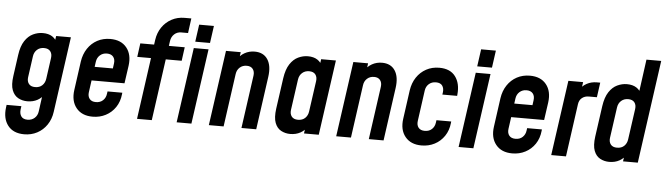

<svg xmlns="http://www.w3.org/2000/svg" viewBox="-54 -985 4820 1393"><g transform="rotate(5 2356.0 -288.5)"><path d="M154 183Q74 183 34.8 132.5Q-4.5 82 6 0.5L8.5 -18.5H116L112.5 8Q109.5 37.5 123.2 56.5Q137 75.5 168.5 75.5Q199.5 75.5 220.2 57Q241 38.5 245 8L266.5 -149.5L282 -125Q261.5 -93 229.5 -75.2Q197.5 -57.5 155.5 -57.5Q119 -57.5 89 -73.8Q59 -90 44.2 -128Q29.5 -166 39 -232L60.5 -386Q69.5 -451.5 94.8 -489.8Q120 -528 154.5 -544.2Q189 -560.5 225 -560.5Q267.5 -560.5 294.5 -542.8Q321.5 -525 333.5 -493L311.5 -468L323 -547.5H430.5L353.5 2Q346 56.5 318.2 97.2Q290.5 138 248 160.5Q205.5 183 154 183ZM203 -165Q235 -165 254.8 -183.8Q274.5 -202.5 278.5 -232L300 -386Q304 -415.5 289.5 -434.2Q275 -453 243.5 -453Q212 -453 192 -434.2Q172 -415.5 168 -386L146.5 -232Q142.5 -202.5 157 -183.8Q171.5 -165 203 -165Z M637 12.5Q558.5 12.5 517.8 -37.8Q477 -88 488.5 -169.5L517.5 -378.5Q525.5 -433 552.8 -474Q580 -515 622.2 -537.8Q664.5 -560.5 717 -560.5Q795.5 -560.5 836 -510.5Q876.5 -460.5 865.5 -378.5L847 -249H591.5L605.5 -349H753.5L758.5 -386Q762.5 -416 747.5 -434.5Q732.5 -453 701.5 -453Q671.5 -453 650.8 -434.5Q630 -416 626 -386L595 -162Q591 -132 605.8 -113.5Q620.5 -95 651.5 -95Q683.5 -95 703.5 -114Q723.5 -133 727 -162L729.5 -179.5H837L836 -169.5Q830.5 -114 802.8 -73Q775 -32 732 -9.8Q689 12.5 637 12.5Z M960 0 1022.5 -448H922.5L936 -547.5H1036.5L1041.5 -583Q1049 -634.5 1076.2 -674.5Q1103.5 -714.5 1145.8 -737.2Q1188 -760 1240 -760H1289L1274.5 -652.5H1225Q1195 -652.5 1174.2 -633.2Q1153.5 -614 1149 -583L1144 -547.5H1259.5L1246 -448H1130L1067.5 0ZM1248.5 0 1325.5 -547.5H1433L1356 0ZM1332 -594.5 1349.5 -720H1457L1439.5 -594.5Z M1483 0 1560 -547.5H1667.5L1656 -465.5L1639 -487Q1661.5 -523 1695 -541.8Q1728.5 -560.5 1768 -560.5Q1832.5 -560.5 1863 -514Q1893.5 -467.5 1882 -386L1828 0H1720.5L1774.5 -386Q1778.5 -416 1764 -434.5Q1749.5 -453 1720 -453Q1689.5 -453 1669 -434.5Q1648.5 -416 1644.5 -386L1590.5 0Z M2076 12.5Q2040 12.5 2009.8 -3.8Q1979.5 -20 1965 -58Q1950.5 -96 1959.5 -162L1991 -386Q2000.5 -451.5 2025.8 -489.8Q2051 -528 2085.5 -544.2Q2120 -560.5 2156 -560.5Q2198 -560.5 2225.2 -542.8Q2252.5 -525 2264.5 -493L2242.5 -468L2253 -547.5H2360.5L2283.5 0H2176L2187.5 -79.5L2203 -55Q2182 -23 2150 -5.2Q2118 12.5 2076 12.5ZM2123.5 -95Q2156 -95 2175.5 -113.8Q2195 -132.5 2199 -162L2230.5 -386Q2234.5 -415.5 2220.2 -434.2Q2206 -453 2174 -453Q2144.5 -453 2123.8 -435Q2103 -417 2098.5 -386L2067 -162Q2063 -132.5 2077.5 -113.8Q2092 -95 2123.5 -95Z M2410.5 0 2487.5 -547.5H2595L2583.5 -465.5L2566.5 -487Q2589 -523 2622.5 -541.8Q2656 -560.5 2695.5 -560.5Q2760 -560.5 2790.5 -514Q2821 -467.5 2809.5 -386L2755.5 0H2648L2702 -386Q2706 -416 2691.5 -434.5Q2677 -453 2647.5 -453Q2617 -453 2596.5 -434.5Q2576 -416 2572 -386L2518 0Z M3232.5 -179.5 3231.5 -169.5Q3226 -114 3198.2 -73Q3170.5 -32 3127.5 -9.8Q3084.5 12.5 3032.5 12.5Q2954 12.5 2913.2 -37.8Q2872.5 -88 2884 -169.5L2913 -378.5Q2921 -432.5 2948.2 -473.5Q2975.5 -514.5 3017.8 -537.5Q3060 -560.5 3113 -560.5Q3192.5 -560.5 3230.2 -510Q3268 -459.5 3260 -378.5L3259 -368.5H3151.5L3154 -386Q3157.5 -414.5 3144 -433.8Q3130.5 -453 3097.5 -453Q3067 -453 3046.2 -434.5Q3025.5 -416 3021.5 -386L2990.5 -162Q2986.5 -132 3001.2 -113.5Q3016 -95 3047 -95Q3079 -95 3099 -114Q3119 -133 3122.5 -162L3125 -179.5Z M3302 0 3379 -547.5H3486.5L3409.5 0ZM3385.5 -594.5 3403 -720H3510.5L3493 -594.5Z M3693 12.5Q3614.5 12.5 3573.8 -37.8Q3533 -88 3544.5 -169.5L3573.5 -378.5Q3581.5 -433 3608.8 -474Q3636 -515 3678.2 -537.8Q3720.5 -560.5 3773 -560.5Q3851.5 -560.5 3892 -510.5Q3932.5 -460.5 3921.5 -378.5L3903 -249H3647.5L3661.5 -349H3809.5L3814.5 -386Q3818.5 -416 3803.5 -434.5Q3788.5 -453 3757.5 -453Q3727.5 -453 3706.8 -434.5Q3686 -416 3682 -386L3651 -162Q3647 -132 3661.8 -113.5Q3676.5 -95 3707.5 -95Q3739.5 -95 3759.5 -114Q3779.5 -133 3783 -162L3785.5 -179.5H3893L3892 -169.5Q3886.5 -114 3858.8 -73Q3831 -32 3788 -9.8Q3745 12.5 3693 12.5Z M3976.5 0 4053.5 -547.5H4161L4148.5 -461.5L4132.5 -484.5Q4155 -519.5 4187.8 -537Q4220.5 -554.5 4260.5 -554.5H4285L4270 -447H4211.5Q4182 -447 4161.8 -430.8Q4141.5 -414.5 4137.5 -384.5L4084 0Z M4399.5 12.5Q4363.5 12.5 4333.2 -3.8Q4303 -20 4288.5 -58Q4274 -96 4283 -162L4314.5 -386Q4324 -451.5 4349.2 -489.8Q4374.5 -528 4409 -544.2Q4443.5 -560.5 4479.5 -560.5Q4521.5 -560.5 4548.8 -542.8Q4576 -525 4588 -493L4566 -468L4604.5 -750H4712L4607 0H4499.5L4511 -79.5L4526.5 -55Q4505.5 -23 4473.5 -5.2Q4441.5 12.5 4399.5 12.5ZM4447 -95Q4479.5 -95 4499 -113.8Q4518.5 -132.5 4522.5 -162L4554 -386Q4558 -415.5 4543.8 -434.2Q4529.5 -453 4497.5 -453Q4468 -453 4447.2 -435Q4426.5 -417 4422 -386L4390.5 -162Q4386.5 -132.5 4401 -113.8Q4415.5 -95 4447 -95Z"/></g></svg>

Font: Mohave SemiBold
Style: Italic
Weight: 600
Italic angle: -8°
Designer: Gumpita Rahayu
Foundry: Tokotype
Version: Version 2.003